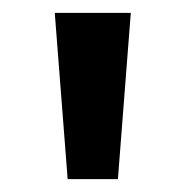

<svg xmlns="http://www.w3.org/2000/svg" viewBox="-20 -734 288 298"><path d="M183 -714H65L85 -456H163Z"/></svg>

Font: Noto Sans Kayah Li SemiBold
Style: Regular
Weight: 600
Designer: Monotype Design Team, Sérgio Martins
Foundry: Monotype Imaging Inc.
Version: Version 2.002